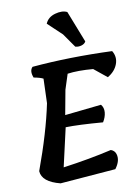

<svg xmlns="http://www.w3.org/2000/svg" viewBox="-107 -1092 844 1162"><g transform="rotate(-10 315.0 -511.0)"><path d="M389 -1014 465 -820Q458 -806 439 -800Q420 -794 400 -799L340 -885L254 -966Q270 -1004 314.5 -1016.5Q359 -1029 389 -1014ZM483 -647Q390 -655 326 -646L296 -553L268 -402Q318 -408 492 -426Q509 -406 506.5 -377Q504 -348 486 -319Q338 -331 258 -329L204 -92Q370 -115 503 -146Q526 -138 533 -116Q546 -75 510 -27L169 0Q58 -28 54 -95Q136 -318 172 -492L177 -642Q158 -652 119 -659Q102 -702 124 -724Q355 -744 615 -734Q639 -695 623.5 -652.5Q608 -610 562 -583Z"/></g></svg>

Font: Tillana SemiBold
Style: Regular
Weight: 600
Designer: Lipi Raval (Devanagari, Latin), Jonny Pinhorn (Latin)
Foundry: Indian Type Foundry
Version: Version 2.003;PS 1.0;hotconv 1.0.79;makeotf.lib2.5.61930; tt